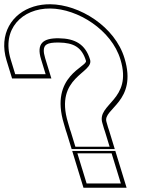

<svg xmlns="http://www.w3.org/2000/svg" viewBox="-224 -810 755 903"><path d="M161.3 -19 139.9 -89H300.9L322.3 -19L323 -17L344.4 53H183.4L162 -17ZM-30.8 -531C-53.5 -605 -22.3 -631 52.7 -630C128.9 -629 177.5 -602 199.5 -530C219.3 -465 29.3 -451 95.9 -233C103.6 -204 108.1 -193 109.1 -190L130.5 -120H291.5L270.1 -190C267.3 -199 263.4 -208 258.1 -229L257.5 -231C229.4 -323 401.2 -338 342.5 -530C301 -669 141.3 -769 12.2 -770C-120.3 -771 -217.3 -673 -173.8 -531L-152.4 -461H-9.4ZM112.9 -109 168.6 73H371.4L315.7 -109ZM-11.7 -536.8 17.6 -441H-167.2L-193 -525.2C-231.1 -649.9 -168 -747.8 -65.4 -779.1C-41.2 -786.5 -15 -790.2 12.4 -790C149.9 -788.9 317.1 -684.9 361.6 -535.8C424.3 -330.8 257.6 -299.1 276.7 -236.8L277.4 -234.4L277.5 -233.9C282.6 -213.7 286 -206.4 289.2 -195.8L318.5 -100H115.7L89.9 -184.1C89.4 -185.6 84.1 -199.8 76.7 -227.5C7.3 -454.5 189 -495.8 180.3 -524.2C161 -587.2 123.3 -609.1 52.5 -610C-4.4 -610.8 -17.8 -598.3 -18.1 -572.9C-18.2 -563.9 -16.3 -551.8 -11.7 -536.8Z"/></svg>

Font: Nordica Plus
Style: NordicaClassicRgExtOpOblOl
Weight: 500
Version: Version 1.01